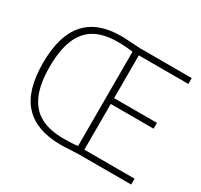

<svg xmlns="http://www.w3.org/2000/svg" viewBox="-154 -951 1217 1160"><g transform="rotate(30 454.0 -371.0)"><path d="M881.5 -41V0H520.5Q506.5 0 468.5 2Q422.5 5 390.5 5Q223 5 137.8 -85.8Q52.5 -176.5 52.5 -370Q52.5 -561 135 -654Q217.5 -747 380 -747Q413 -747 462 -743Q502 -740 516.5 -740H876.5V-699H531V-400.5H830V-360H531V-41ZM487 -699Q436.5 -706 379.5 -706Q284 -706 222.2 -670.8Q160.5 -635.5 129.8 -561.2Q99 -487 99 -370Q99 -252 131.2 -178.2Q163.5 -104.5 227 -70.2Q290.5 -36 387.5 -36Q451 -36 487 -41Z"/></g></svg>

Font: Encode Sans Semi Condensed ExLight
Style: Regular
Weight: 275
Width: 4
Designer: Multiple Designers
Foundry: Impallari Type
Version: Version 2.000